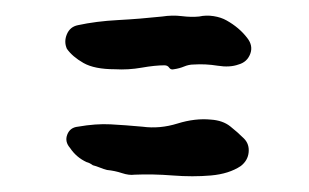

<svg xmlns="http://www.w3.org/2000/svg" viewBox="-20 -336 393 244"><path d="M294 -288Q302 -278 298 -267.5Q294 -257 283 -254Q272 -250 256.5 -252.5Q241 -255 226 -254Q220 -254 214 -251.5Q208 -249 201 -248Q197 -247 195 -250Q193 -253 189 -253Q177 -253 160 -250Q143 -247 126 -248Q100 -248 86 -256Q72 -264 65 -274Q61 -283 65 -292.5Q69 -302 79 -304Q102 -309 130 -310.5Q158 -312 186 -315Q199 -317 211 -315.5Q223 -314 233 -315Q242 -317 251.5 -315.5Q261 -314 268 -310Q284 -301 294 -288ZM290 -160Q297 -153 296 -142.5Q295 -132 286 -125Q271 -115 248 -113Q225 -111 199.5 -113Q174 -115 151 -114Q144 -113 135 -116Q126 -119 116 -120Q112 -121 107 -123Q102 -125 98 -126Q94 -129 90 -130Q77 -136 69 -148Q62 -156 65.5 -165Q69 -174 79 -175Q102 -179 120.5 -178Q139 -177 161 -175Q183 -172 205.5 -179Q228 -186 248 -184Q263 -183 272.5 -175.5Q282 -168 290 -160Z"/></svg>

Font: Slackside One
Style: Regular
Weight: 400
Version: Version 1.000